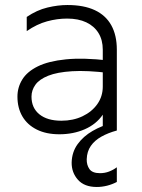

<svg xmlns="http://www.w3.org/2000/svg" viewBox="-20 -520 564 765"><path d="M365.5 225Q316 225 290.5 196.2Q265 167.5 265.5 127.5Q266.5 86 289.2 54.5Q312 23 348.8 1.8Q385.5 -19.5 428 -30L445.5 0Q410.5 9.5 383.8 24.5Q357 39.5 341.8 61.5Q326.5 83.5 325.5 114.5Q325 137.5 336.5 153.8Q348 170 378.5 170Q397.5 170 414.5 163.5Q431.5 157 445.5 146.5V205Q427.5 214.5 406.8 219.8Q386 225 365.5 225ZM216.5 15Q164 15 126.5 -3.8Q89 -22.5 69.2 -56.2Q49.5 -90 49.5 -135Q49.5 -172 68.8 -203.2Q88 -234.5 130.5 -255.5Q173 -276.5 242.5 -283.5Q312 -290.5 412.5 -279L415.5 -229Q327 -240 267.2 -236.2Q207.5 -232.5 172 -218.2Q136.5 -204 121 -182.2Q105.5 -160.5 105.5 -135Q105.5 -90 137 -64.5Q168.5 -39 224.5 -39Q271.5 -39 308.8 -56.8Q346 -74.5 367.8 -105.2Q389.5 -136 389.5 -175V-322Q389.5 -360.5 372.5 -388.2Q355.5 -416 323.8 -431Q292 -446 247.5 -446Q208 -446 167.5 -435Q127 -424 86.5 -396V-452.5Q127 -480 169 -490Q211 -500 248.5 -500Q314 -500 357.8 -479.5Q401.5 -459 423.5 -419.2Q445.5 -379.5 445.5 -322V0H389.5V-63Q363.5 -25 317.8 -5Q272 15 216.5 15Z"/></svg>

Font: Geologica-Sharp
Style: Regular
Weight: 100
Designer: Sindre Bremnes, Frode Helland
Foundry: Monokrom Skriftforlag AS
Version: Version 1.010;gftools[0.9.28]